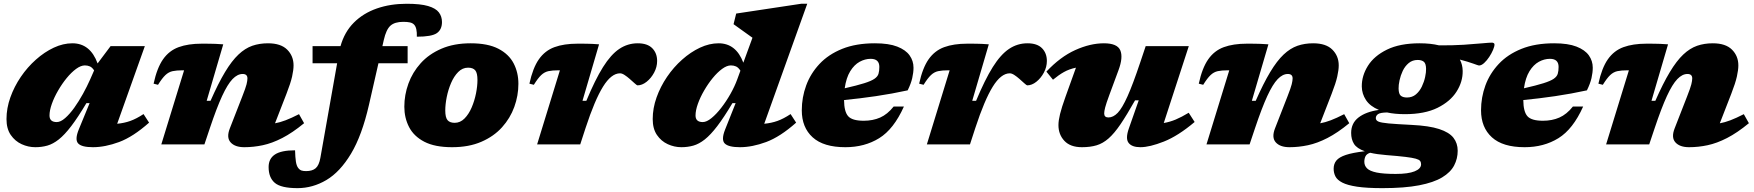

<svg xmlns="http://www.w3.org/2000/svg" viewBox="-20 -767 9316 1020"><path d="M399 -80.5 456 -219H439Q394 -143.5 358.5 -97Q323 -50.5 292.2 -26.2Q261.5 -2 231.5 6.5Q201.5 15 167.5 15Q130 15 95 -1Q60 -17 37.2 -50Q14.5 -83 14.5 -134.5Q14.5 -192 35 -249.5Q55.5 -307 90.5 -358.5Q125.5 -410 170.8 -450.2Q216 -490.5 265.8 -513.8Q315.5 -537 364.5 -537Q459.5 -537 498.5 -430L567.5 -522H749.5L602.5 -109.5Q640 -113 672.2 -124.5Q704.5 -136 742.5 -161L772 -115.5Q687 -40 612.8 -12.5Q538.5 15 473.5 15Q413 15 394.8 -5.5Q376.5 -26 399 -80.5ZM243 -153.5Q243 -118.5 281.5 -118.5Q302 -118.5 326.2 -139.8Q350.5 -161 374.8 -195Q399 -229 420.8 -268.5Q442.5 -308 458.5 -344L480 -393Q469.5 -409 457.5 -414.2Q445.5 -419.5 431 -419.5Q409.5 -419.5 384.2 -401Q359 -382.5 334.2 -352.2Q309.5 -322 288.8 -286.2Q268 -250.5 255.5 -215.5Q243 -180.5 243 -153.5Z M819.5 -316.5 796 -322.5Q814 -406 846.2 -452Q878.5 -498 929 -516.5Q979.5 -535 1051.5 -535Q1074.5 -535 1091 -534.8Q1107.5 -534.5 1124.8 -534Q1142 -533.5 1166 -531.5L1078 -231.5H1098.5Q1139.5 -324.5 1175.5 -384.2Q1211.5 -444 1246.8 -477.2Q1282 -510.5 1320.2 -523.8Q1358.5 -537 1403.5 -537Q1472 -537 1505.8 -503.2Q1539.5 -469.5 1539.5 -419.5Q1539.5 -395.5 1531.8 -360.5Q1524 -325.5 1502 -269L1441 -112Q1467 -116.5 1497.2 -128Q1527.5 -139.5 1568.5 -160.5L1595.5 -112.5Q1533.5 -61.5 1479.5 -33.8Q1425.5 -6 1376 4.5Q1326.5 15 1278 15Q1228 15 1205 -10.8Q1182 -36.5 1201 -85L1267.5 -255.5Q1285 -300 1289.8 -319.2Q1294.5 -338.5 1294.5 -350.5Q1294.5 -374 1269 -374Q1241.5 -374 1215.2 -346.8Q1189 -319.5 1160 -256.8Q1131 -194 1095 -86.5L1066 0H837L958 -393.5H950.5Q918 -393.5 897 -389Q876 -384.5 858.8 -368.2Q841.5 -352 819.5 -316.5Z M1940 -209.5Q1903 -47.5 1844.8 49.5Q1786.5 146.5 1713.8 189.5Q1641 232.5 1560.5 232.5Q1473 232.5 1440 204.5Q1407 176.5 1407 120.5Q1407 76 1440.5 53.8Q1474 31.5 1547.5 31.5Q1548.5 69.5 1552 91.8Q1555.5 114 1564 125Q1572.5 136 1582.2 139Q1592 142 1606 142Q1639.5 142 1657.2 126.5Q1675 111 1682 71.5L1771 -431H1640.5V-522H1789Q1810 -597 1860 -647Q1910 -697 1982 -722Q2054 -747 2140.5 -747Q2213.5 -747 2254.2 -735Q2295 -723 2311.5 -701.2Q2328 -679.5 2328 -650Q2328 -610 2300.8 -591Q2273.5 -572 2194.5 -572Q2196 -618.5 2180.5 -635.5Q2172.5 -644.5 2158.2 -647.8Q2144 -651 2122.5 -651Q2077 -651 2054.2 -630.5Q2031.5 -610 2019 -555L2011.5 -522H2145.5V-431H1990.5Z M2480.5 -537Q2572 -537 2627.8 -508Q2683.5 -479 2708.8 -430.2Q2734 -381.5 2734 -322Q2734 -259 2712.2 -199Q2690.5 -139 2647 -90.8Q2603.5 -42.5 2537.2 -13.8Q2471 15 2381.5 15Q2290 15 2234.2 -14Q2178.5 -43 2153.2 -92Q2128 -141 2128 -200Q2128 -263 2149.8 -323Q2171.5 -383 2215 -431.2Q2258.5 -479.5 2325 -508.2Q2391.5 -537 2480.5 -537ZM2395.5 -114.5Q2425 -114.5 2447.8 -137.5Q2470.5 -160.5 2485.8 -196.2Q2501 -232 2508.8 -271Q2516.5 -310 2516.5 -342Q2516.5 -379 2504.8 -393.2Q2493 -407.5 2466.5 -407.5Q2437 -407.5 2414.2 -384.5Q2391.5 -361.5 2376.2 -325.8Q2361 -290 2353.2 -251Q2345.5 -212 2345.5 -180Q2345.5 -143 2357.5 -128.8Q2369.5 -114.5 2395.5 -114.5Z M2954.5 -393.5H2947Q2914.5 -393.5 2893.5 -389Q2872.5 -384.5 2855.2 -368.2Q2838 -352 2816 -316.5L2792.5 -322.5Q2810.5 -406 2842.8 -452Q2875 -498 2925.5 -516.5Q2976 -535 3048 -535Q3076 -535 3094 -534.8Q3112 -534.5 3127.5 -533.8Q3143 -533 3162.5 -531.5L3074.5 -231.5H3095Q3141.5 -343.5 3183.5 -410.5Q3225.5 -477.5 3270 -507.2Q3314.5 -537 3368 -537Q3419.5 -537 3445.2 -510.8Q3471 -484.5 3471 -443Q3471 -411 3455 -381.2Q3439 -351.5 3415 -332.5Q3391 -313.5 3366.5 -313.5Q3363.5 -313.5 3350.8 -325Q3338 -336.5 3325 -348Q3312 -359.5 3298.2 -368.5Q3284.5 -377.5 3274 -377.5Q3227.5 -377.5 3183.5 -306.5Q3139.5 -235.5 3091 -87.5L3062.5 0H2833.5Z M4209.5 -115.5Q4124.5 -40 4050.2 -12.5Q3976 15 3911 15Q3850.5 15 3830.5 -4.5Q3810.5 -24 3832 -78.5L3888 -219H3871Q3826 -143.5 3790.5 -97Q3755 -50.5 3724.2 -26.2Q3693.5 -2 3663.5 6.5Q3633.5 15 3599.5 15Q3562.5 15 3527.5 -1Q3492.5 -17 3470 -50Q3447.5 -83 3447.5 -134.5Q3447.5 -192 3468 -249.5Q3488.5 -307 3523.5 -358.5Q3558.5 -410 3603.8 -450.2Q3649 -490.5 3698.8 -513.8Q3748.5 -537 3797.5 -537Q3890 -537 3929 -434L3977.5 -566.5L3877 -638.5L3891 -695L4236 -747H4268.5L4040 -109.5Q4077.5 -113 4110 -124.5Q4142.5 -136 4180 -161ZM3675 -153.5Q3675 -118.5 3713.5 -118.5Q3734 -118.5 3760 -139.8Q3786 -161 3812.2 -195Q3838.5 -229 3860.8 -268.5Q3883 -308 3896.5 -345L3913.5 -391.5Q3902.5 -408.5 3890.2 -414Q3878 -419.5 3863 -419.5Q3841.5 -419.5 3816.2 -401Q3791 -382.5 3766.2 -352.2Q3741.5 -322 3720.8 -286.2Q3700 -250.5 3687.5 -215.5Q3675 -180.5 3675 -153.5Z M4782 -201Q4728 -80.5 4650.5 -32.8Q4573 15 4471 15Q4355 15 4297.2 -37.5Q4239.5 -90 4239.5 -181Q4239.5 -249.5 4262.8 -313Q4286 -376.5 4333.5 -427.2Q4381 -478 4454.2 -507.5Q4527.5 -537 4628 -537Q4701.5 -537 4746.5 -519.5Q4791.5 -502 4812.2 -472.8Q4833 -443.5 4833 -407.5Q4833 -381.5 4826.2 -352Q4819.5 -322.5 4802 -287Q4720 -269 4633.2 -256.2Q4546.5 -243.5 4464 -235.5Q4464.5 -173.5 4486 -149.5Q4507.5 -125.5 4568.5 -125.5Q4617 -125.5 4655.8 -142.5Q4694.5 -159.5 4727.5 -201ZM4605.5 -454.5Q4575.5 -454.5 4546.8 -438.8Q4518 -423 4496.8 -388.5Q4475.5 -354 4467.5 -298Q4533.5 -313 4570.8 -324.8Q4608 -336.5 4625.2 -348.2Q4642.5 -360 4647 -375Q4651.5 -390 4651.5 -411.5Q4651.5 -454.5 4605.5 -454.5Z M5025 -393.5H5017.5Q4985 -393.5 4964 -389Q4943 -384.5 4925.8 -368.2Q4908.5 -352 4886.5 -316.5L4863 -322.5Q4881 -406 4913.2 -452Q4945.5 -498 4996 -516.5Q5046.5 -535 5118.5 -535Q5146.5 -535 5164.5 -534.8Q5182.5 -534.5 5198 -533.8Q5213.5 -533 5233 -531.5L5145 -231.5H5165.5Q5212 -343.5 5254 -410.5Q5296 -477.5 5340.5 -507.2Q5385 -537 5438.5 -537Q5490 -537 5515.8 -510.8Q5541.5 -484.5 5541.5 -443Q5541.5 -411 5525.5 -381.2Q5509.5 -351.5 5485.5 -332.5Q5461.5 -313.5 5437 -313.5Q5434 -313.5 5421.2 -325Q5408.5 -336.5 5395.5 -348Q5382.5 -359.5 5368.8 -368.5Q5355 -377.5 5344.5 -377.5Q5298 -377.5 5254 -306.5Q5210 -235.5 5161.5 -87.5L5133 0H4904Z M5977 -84.5 6029.5 -234H6010Q5966 -156 5932.8 -107Q5899.5 -58 5869.2 -31.5Q5839 -5 5805.5 5Q5772 15 5728 15Q5666 15 5634.5 -18.8Q5603 -52.5 5603 -102.5Q5603 -126.5 5611.5 -161.2Q5620 -196 5640.5 -253L5696 -407.5Q5660 -400 5632 -384.2Q5604 -368.5 5574 -343.5L5539 -386.5Q5612.5 -465 5692.2 -501Q5772 -537 5844.5 -537Q5915.5 -537 5931.5 -499.8Q5947.5 -462.5 5922 -394L5873 -261.5Q5856.5 -217 5851.2 -196.2Q5846 -175.5 5846 -164.5Q5846 -143 5868.5 -143Q5894 -143 5917.8 -167.5Q5941.5 -192 5970 -255.5Q5998.5 -319 6037.5 -435.5L6066.5 -522H6295.5L6162.5 -113.5Q6195 -119 6226 -132Q6257 -145 6295 -168L6326.5 -119Q6239 -45 6163.2 -15Q6087.5 15 6038.5 15Q5993.5 15 5975.8 -7.8Q5958 -30.5 5977 -84.5Z M6372 -316.5 6348.5 -322.5Q6366.5 -406 6398.8 -452Q6431 -498 6481.5 -516.5Q6532 -535 6604 -535Q6627 -535 6643.5 -534.8Q6660 -534.5 6677.2 -534Q6694.5 -533.5 6718.5 -531.5L6630.5 -231.5H6651Q6692 -324.5 6728 -384.2Q6764 -444 6799.2 -477.2Q6834.5 -510.5 6872.8 -523.8Q6911 -537 6956 -537Q7024.5 -537 7058.2 -503.2Q7092 -469.5 7092 -419.5Q7092 -395.5 7084.2 -360.5Q7076.5 -325.5 7054.5 -269L6993.5 -112Q7019.5 -116.5 7049.8 -128Q7080 -139.5 7121 -160.5L7148 -112.5Q7086 -61.5 7032 -33.8Q6978 -6 6928.5 4.5Q6879 15 6830.5 15Q6780.5 15 6757.5 -10.8Q6734.5 -36.5 6753.5 -85L6820 -255.5Q6837.5 -300 6842.2 -319.2Q6847 -338.5 6847 -350.5Q6847 -374 6821.5 -374Q6794 -374 6767.8 -346.8Q6741.5 -319.5 6712.5 -256.8Q6683.5 -194 6647.5 -86.5L6618.5 0H6389.5L6510.5 -393.5H6503Q6470.5 -393.5 6449.5 -389Q6428.5 -384.5 6411.2 -368.2Q6394 -352 6372 -316.5Z M7324.5 232.5Q7241 232.5 7189.5 224.8Q7138 217 7111 203Q7084 189 7074.5 170.2Q7065 151.5 7065 129.5Q7065 103.5 7079.5 85.8Q7094 68 7130 56Q7166 44 7230.5 36.5Q7188 21.5 7173 -2.8Q7158 -27 7158 -60.5Q7158 -113 7197.5 -143.2Q7237 -173.5 7305.5 -183Q7258.5 -202.5 7236.8 -235.5Q7215 -268.5 7214.5 -307.5Q7214 -364.5 7247 -417.2Q7280 -470 7348.5 -503.5Q7417 -537 7522 -537Q7580.5 -537 7625 -526Q7697.5 -525.5 7755.8 -529.2Q7814 -533 7853.2 -536.8Q7892.5 -540.5 7906.5 -540.5Q7910.5 -540.5 7915 -538.2Q7919.5 -536 7919.5 -530.5Q7919.5 -520 7911.8 -501.8Q7904 -483.5 7891.5 -464.5Q7879 -445.5 7864.5 -432.2Q7850 -419 7837 -419Q7834 -419 7806.8 -429Q7779.5 -439 7735.5 -450.5Q7750 -423.5 7750.5 -390.5Q7751.5 -333.5 7718.2 -280.8Q7685 -228 7616.8 -194.2Q7548.5 -160.5 7443.5 -160.5Q7390.5 -160.5 7349 -169.5Q7313 -169 7301 -160.8Q7289 -152.5 7289 -139.5Q7289 -127.5 7302.8 -121.2Q7316.5 -115 7357.5 -111.2Q7398.5 -107.5 7479 -103.5Q7572 -99 7625.5 -81.5Q7679 -64 7701.5 -35Q7724 -6 7724 34Q7724 76 7705 112.2Q7686 148.5 7641.2 175.5Q7596.5 202.5 7519 217.5Q7441.5 232.5 7324.5 232.5ZM7454.5 -249Q7482.5 -249 7502 -265.5Q7521.5 -282 7533.5 -307Q7545.5 -332 7551 -357.8Q7556.5 -383.5 7556 -401.5Q7555.5 -430 7543.8 -439.2Q7532 -448.5 7511.5 -448.5Q7483.5 -448.5 7463.8 -432Q7444 -415.5 7432.2 -390.8Q7420.5 -366 7415 -340.2Q7409.5 -314.5 7410 -296.5Q7410.5 -267.5 7422 -258.2Q7433.5 -249 7454.5 -249ZM7228 92.5Q7228 113 7242.5 127.5Q7257 142 7293.2 149.5Q7329.5 157 7394.5 157Q7461 157 7495.2 143.2Q7529.5 129.5 7529.5 105.5Q7529.5 95 7524.2 88Q7519 81 7501.2 76Q7483.5 71 7446.5 66.5Q7409.5 62 7346 57Q7294.5 53 7259 44.5Q7240.5 50.5 7234.2 63.2Q7228 76 7228 92.5Z M8390.5 -201Q8336.5 -80.5 8259 -32.8Q8181.5 15 8079.5 15Q7963.5 15 7905.8 -37.5Q7848 -90 7848 -181Q7848 -249.5 7871.2 -313Q7894.5 -376.5 7942 -427.2Q7989.5 -478 8062.8 -507.5Q8136 -537 8236.5 -537Q8310 -537 8355 -519.5Q8400 -502 8420.8 -472.8Q8441.5 -443.5 8441.5 -407.5Q8441.5 -381.5 8434.8 -352Q8428 -322.5 8410.5 -287Q8328.5 -269 8241.8 -256.2Q8155 -243.5 8072.5 -235.5Q8073 -173.5 8094.5 -149.5Q8116 -125.5 8177 -125.5Q8225.5 -125.5 8264.2 -142.5Q8303 -159.5 8336 -201ZM8214 -454.5Q8184 -454.5 8155.2 -438.8Q8126.5 -423 8105.2 -388.5Q8084 -354 8076 -298Q8142 -313 8179.2 -324.8Q8216.5 -336.5 8233.8 -348.2Q8251 -360 8255.5 -375Q8260 -390 8260 -411.5Q8260 -454.5 8214 -454.5Z M8495 -316.5 8471.5 -322.5Q8489.5 -406 8521.8 -452Q8554 -498 8604.5 -516.5Q8655 -535 8727 -535Q8750 -535 8766.5 -534.8Q8783 -534.5 8800.2 -534Q8817.5 -533.5 8841.5 -531.5L8753.5 -231.5H8774Q8815 -324.5 8851 -384.2Q8887 -444 8922.2 -477.2Q8957.5 -510.5 8995.8 -523.8Q9034 -537 9079 -537Q9147.5 -537 9181.2 -503.2Q9215 -469.5 9215 -419.5Q9215 -395.5 9207.2 -360.5Q9199.5 -325.5 9177.5 -269L9116.5 -112Q9142.5 -116.5 9172.8 -128Q9203 -139.5 9244 -160.5L9271 -112.5Q9209 -61.5 9155 -33.8Q9101 -6 9051.5 4.5Q9002 15 8953.5 15Q8903.5 15 8880.5 -10.8Q8857.5 -36.5 8876.5 -85L8943 -255.5Q8960.5 -300 8965.2 -319.2Q8970 -338.5 8970 -350.5Q8970 -374 8944.5 -374Q8917 -374 8890.8 -346.8Q8864.5 -319.5 8835.5 -256.8Q8806.5 -194 8770.5 -86.5L8741.5 0H8512.5L8633.5 -393.5H8626Q8593.5 -393.5 8572.5 -389Q8551.5 -384.5 8534.2 -368.2Q8517 -352 8495 -316.5Z"/></svg>

Font: Newsreader Caption ExtraBold
Style: Italic
Weight: 800
Italic angle: -17°
Designer: Hugues Gentile
Foundry: Production Type
Version: Version 1.001